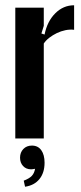

<svg xmlns="http://www.w3.org/2000/svg" viewBox="-20 -525 308 728"><path d="M146 -496V-427L137 -398L149 -394Q159 -444 189.5 -474.5Q220 -505 261 -505V-412Q245 -414 228 -410.5Q211 -407 195.5 -399.5Q180 -392 167 -382Q154 -372 146 -360V0H38V-496ZM113 115Q103 117 98 117Q79 117 67.5 104.5Q56 92 56 73Q56 53 68.5 40Q81 27 101 27Q124 27 136.5 44.5Q149 62 149 92Q149 130 129.5 154Q110 178 75 183L70 160Q91 152 100.5 142Q110 132 113 115Z"/></svg>

Font: Moniqa ExtBd Paragraph
Style: Regular
Weight: 800
Designer: Rajesh Rajput
Foundry: Rajesh Rajput
Version: Version 1.000